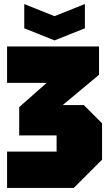

<svg xmlns="http://www.w3.org/2000/svg" viewBox="-20 -790 540 950"><path d="M345 140H15V-40H260V-120H75V-260L211 -380H15V-560H470V-420L290 -270H395L485 -180V0ZM400 -770V-650L250 -590L100 -650V-770L250 -710Z"/></svg>

Font: Tektur Condensed Black
Style: Regular
Weight: 900
Width: 3
Designer: Adam Jagosz
Foundry: Adam Jagosz
Version: Version 1.005;gftools[0.9.30]